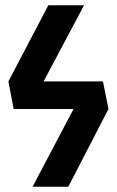

<svg xmlns="http://www.w3.org/2000/svg" viewBox="-20 -711 445 731"><path d="M372 -401 393 -296 240 0H104L260 -296H32L12 -401L164 -691H300L146 -401Z"/></svg>

Font: Fira Sans Extra Condensed Medium
Style: Regular
Weight: 500
Width: 1
Designer: Carrois Corporate & Edenspiekermann AG
Foundry: Carrois Corporate GbR & Edenspiekermann AG
Version: Version 4.203